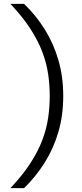

<svg xmlns="http://www.w3.org/2000/svg" viewBox="-20 -831 425 996"><path d="M34 145Q99 76 139 13.5Q179 -49 200.5 -107Q222 -165 230 -221Q238 -277 238 -333Q238 -389 230 -445Q222 -501 200.5 -559Q179 -617 139 -679.5Q99 -742 34 -811H105Q167 -751 212.5 -678Q258 -605 283 -519Q308 -433 308 -333Q308 -233 283 -147Q258 -61 212.5 11.5Q167 84 105 145Z"/></svg>

Font: Host Grotesk Light
Style: Regular
Weight: 300
Designer: Doukan Karapınar
Foundry: Element Type
Version: Version 1.003